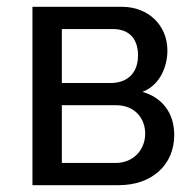

<svg xmlns="http://www.w3.org/2000/svg" viewBox="-20 -542 567 562"><path d="M75 -522V0H328C423 0 490 -58 490 -147C490 -212 454 -257 397 -273C451 -294 470 -351 470 -394C470 -469 413 -522 338 -522ZM161 -299V-457H310C363 -457 384 -423 384 -380C384 -329 354 -299 303 -299ZM161 -65V-234H320C375 -234 405 -195 405 -151C405 -104 371 -65 318 -65Z"/></svg>

Font: Raleway Med
Style: Regular
Weight: 500
Designer: Matt McInerney, Pablo Impallari, Rodrigo Fuenzalida
Foundry: Matt McInerney, Pablo Impallari, Rodrigo Fuenzalida
Version: Version 3.00 July 28, 2015